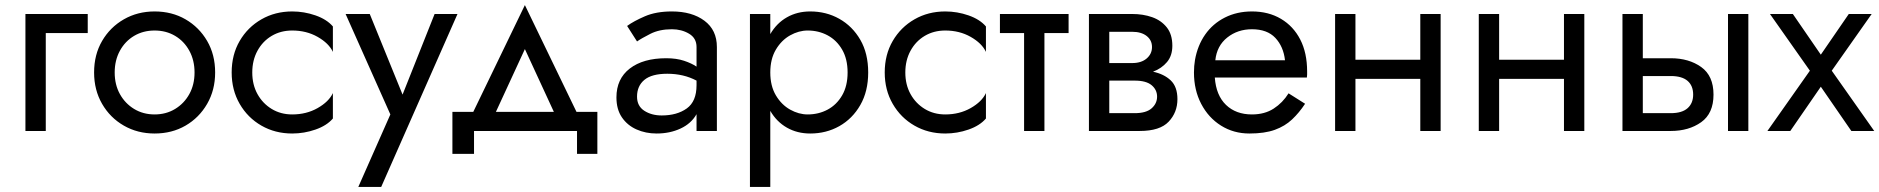

<svg xmlns="http://www.w3.org/2000/svg" viewBox="-20 -515 7390 755"><path d="M80 -460H325V-385H160V0H80Z M350 -230Q350 -300 381.5 -354Q413 -408 467 -439Q521 -470 588 -470Q656 -470 709.5 -439Q763 -408 794.5 -354Q826 -300 826 -230Q826 -161 794.5 -106.5Q763 -52 709.5 -21Q656 10 588 10Q521 10 467 -21Q413 -52 381.5 -106.5Q350 -161 350 -230ZM431 -230Q431 -182 451.5 -145Q472 -108 507.5 -86.5Q543 -65 588 -65Q633 -65 668.5 -86.5Q704 -108 724.5 -145Q745 -182 745 -230Q745 -278 724.5 -315.5Q704 -353 668.5 -374Q633 -395 588 -395Q543 -395 507.5 -374Q472 -353 451.5 -315.5Q431 -278 431 -230Z M972 -230Q972 -182 992.5 -145Q1013 -108 1048.5 -86.5Q1084 -65 1129 -65Q1185 -65 1229 -90Q1273 -115 1289 -149V-49Q1265 -21 1220.5 -5.5Q1176 10 1129 10Q1062 10 1008 -21Q954 -52 922.5 -106.5Q891 -161 891 -230Q891 -300 922.5 -354Q954 -408 1008 -439Q1062 -470 1129 -470Q1176 -470 1220.5 -454.5Q1265 -439 1289 -411V-311Q1273 -345 1229 -370Q1185 -395 1129 -395Q1084 -395 1048.5 -374Q1013 -353 992.5 -315.5Q972 -278 972 -230Z M1779 -460 1479 220H1389L1515 -65L1339 -460H1434L1563 -143L1689 -460Z M2249 0H1844V90H1759V-75H1841L2044 -495L2247 -75H2329V90H2249ZM2044 -322 1930 -75H2158Z M2485 -352 2446 -413Q2472 -432 2516 -451Q2560 -470 2622 -470Q2701 -470 2750 -433.5Q2799 -397 2799 -330V0H2719V-66Q2698 -29 2656 -9.5Q2614 10 2562 10Q2519 10 2483 -6Q2447 -22 2425.5 -53.5Q2404 -85 2404 -132Q2404 -205 2456.5 -245.5Q2509 -286 2600 -286Q2640 -286 2670 -276Q2700 -266 2719 -253V-330Q2719 -365 2689.5 -382.5Q2660 -400 2622 -400Q2573 -400 2537.5 -382Q2502 -364 2485 -352ZM2485 -135Q2485 -98 2513.5 -79.5Q2542 -61 2582 -61Q2642 -61 2680.5 -88.5Q2719 -116 2719 -180V-198Q2668 -225 2604 -225Q2543 -225 2514 -201Q2485 -177 2485 -135Z M3009 220H2929V-460H3009V-381Q3034 -424 3074.5 -447Q3115 -470 3166 -470Q3229 -470 3280.5 -441Q3332 -412 3363 -358.5Q3394 -305 3394 -230Q3394 -156 3363 -102Q3332 -48 3280.5 -19Q3229 10 3166 10Q3115 10 3074.5 -13Q3034 -36 3009 -79ZM3313 -230Q3313 -283 3291.5 -320Q3270 -357 3234.5 -376Q3199 -395 3156 -395Q3121 -395 3087 -376Q3053 -357 3031 -320Q3009 -283 3009 -230Q3009 -177 3031 -140Q3053 -103 3087 -84Q3121 -65 3156 -65Q3199 -65 3234.5 -84Q3270 -103 3291.5 -140Q3313 -177 3313 -230Z M3540 -230Q3540 -182 3560.5 -145Q3581 -108 3616.5 -86.5Q3652 -65 3697 -65Q3753 -65 3797 -90Q3841 -115 3857 -149V-49Q3833 -21 3788.5 -5.5Q3744 10 3697 10Q3630 10 3576 -21Q3522 -52 3490.5 -106.5Q3459 -161 3459 -230Q3459 -300 3490.5 -354Q3522 -408 3576 -439Q3630 -470 3697 -470Q3744 -470 3788.5 -454.5Q3833 -439 3857 -411V-311Q3841 -345 3797 -370Q3753 -395 3697 -395Q3652 -395 3616.5 -374Q3581 -353 3560.5 -315.5Q3540 -278 3540 -230Z M3912 -460H4182V-385H4087V0H4007V-385H3912Z M4262 -460H4432Q4475 -460 4510.5 -447.5Q4546 -435 4568 -407.5Q4590 -380 4590 -335Q4590 -296 4569 -271Q4548 -246 4514 -233Q4557 -224 4583.5 -199Q4610 -174 4610 -125Q4610 -73 4575.5 -36.5Q4541 0 4462 0H4262ZM4432 -390H4342V-267H4432Q4468 -267 4489 -285Q4510 -303 4510 -330Q4510 -357 4489 -373.5Q4468 -390 4432 -390ZM4442 -198H4342V-70H4442Q4487 -70 4508.5 -89Q4530 -108 4530 -135Q4530 -162 4508.5 -180Q4487 -198 4442 -198Z M5112 -107Q5089 -72 5061 -45.5Q5033 -19 4993 -4.5Q4953 10 4893 10Q4831 10 4781.5 -21Q4732 -52 4703.5 -106.5Q4675 -161 4675 -230Q4675 -243 4676 -255Q4677 -267 4679 -279Q4689 -336 4719 -379Q4749 -422 4796.5 -446Q4844 -470 4903 -470Q4968 -470 5017 -441Q5066 -412 5093 -359.5Q5120 -307 5120 -234Q5120 -228 5120 -222Q5120 -216 5119 -210H4757Q4762 -140 4801 -102.5Q4840 -65 4903 -65Q4953 -65 4988.5 -88Q5024 -111 5047 -148ZM4903 -400Q4847 -400 4806 -367.5Q4765 -335 4759 -278H5033Q5027 -332 4995 -366Q4963 -400 4903 -400Z M5230 -460H5310V-280H5565V-460H5645V0H5565V-205H5310V0H5230Z M5795 -460H5875V-280H6130V-460H6210V0H6130V-205H5875V0H5795Z M6775 -460H6855V0H6775ZM6360 -460H6440V-286H6550Q6621 -286 6669.5 -251.5Q6718 -217 6718 -143Q6718 -69 6669.5 -34.5Q6621 0 6550 0H6360ZM6550 -216H6440V-70H6550Q6594 -70 6616 -89.5Q6638 -109 6638 -143Q6638 -178 6616 -197Q6594 -216 6550 -216Z M7250 -460H7340L7183 -237L7350 0H7260L7140 -174L7020 0H6930L7097 -237L6940 -460H7030L7140 -300Z"/></svg>

Font: Von Book
Style: Regular
Weight: 400
Version: Version 4.000; ttfautohint (v1.8.4.7-5d5b)